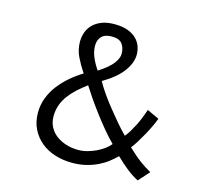

<svg xmlns="http://www.w3.org/2000/svg" viewBox="-104 -829 1023 959"><g transform="rotate(15 407.0 -350.0)"><path d="M118 -187Q118 -227 132 -263.5Q146 -300 170 -331Q194 -362 224.5 -388Q255 -414 288 -434Q264 -470 246.5 -506Q229 -542 229 -584Q229 -608 237 -631Q245 -654 262.5 -672Q280 -690 307.5 -701Q335 -712 374 -712Q415 -712 443 -701.5Q471 -691 488 -674Q505 -657 512.5 -636Q520 -615 520 -593Q520 -551 487.5 -506.5Q455 -462 385 -421Q401 -392 422.5 -361.5Q444 -331 468 -301Q492 -271 517 -241.5Q542 -212 567 -187Q578 -199 589 -217.5Q600 -236 610.5 -256.5Q621 -277 629.5 -299Q638 -321 645 -341L707 -312Q701 -295 690 -271.5Q679 -248 665.5 -223.5Q652 -199 638 -176.5Q624 -154 612 -139Q633 -119 650 -104.5Q667 -90 681.5 -79.5Q696 -69 709.5 -60.5Q723 -52 737 -44L687 12Q634 -14 566 -81Q548 -63 526.5 -46.5Q505 -30 478 -17Q451 -4 418.5 4Q386 12 347 12Q300 12 258.5 -1Q217 -14 186 -39.5Q155 -65 136.5 -102Q118 -139 118 -187ZM519 -131Q490 -160 462 -194Q434 -228 408.5 -262Q383 -296 361.5 -327.5Q340 -359 325 -383Q298 -363 275 -342Q252 -321 234.5 -297.5Q217 -274 207.5 -247Q198 -220 198 -189Q198 -158 211 -133.5Q224 -109 246.5 -92.5Q269 -76 298 -67Q327 -58 359 -58Q384 -58 407.5 -64.5Q431 -71 452 -81Q473 -91 490.5 -104Q508 -117 519 -131ZM307 -584Q307 -554 319.5 -524.5Q332 -495 352 -466Q405 -500 425.5 -528Q446 -556 446 -577Q446 -609 430.5 -629Q415 -649 377 -649Q341 -649 324 -631Q307 -613 307 -584Z"/></g></svg>

Font: PTSans
Style: Regular
Weight: 400
Designer: A.Korolkova, O.Umpeleva, V.Yefimov
Foundry: ParaType Ltd
Version: Version 2.003W OFL